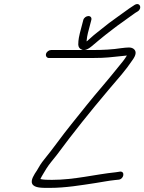

<svg xmlns="http://www.w3.org/2000/svg" viewBox="-20 -848 702 933"><path d="M384.8 -751 368.3 -688C365.8 -678.7 364.2 -671 363.3 -665C362.2 -657 362.2 -657 361.1 -649L360.3 -631C361 -618.3 367.5 -610 379.8 -606C381.1 -606 382 -605.7 382.5 -605H228.5C218 -605 206.3 -596.6 203.6 -586C200.8 -575.4 207.8 -566 218.3 -566H422.3C439.6 -566 457.1 -566.3 474.6 -567C517.9 -568.6 554.9 -574.8 594.5 -578C594.6 -578.7 595.3 -578.7 596.5 -578C585 -558.7 572.5 -543.9 552 -519C535.1 -497.7 511.1 -468.7 480.2 -432C424.8 -367.7 375.4 -305.1 325.7 -243C280 -186.7 237.7 -125.3 195.4 -74C179.7 -54.8 170.3 -39.1 159 -19C147.3 -1.8 127.2 27.7 136.6 45.5C147.5 66.2 185.2 65 222 65C298.3 65 373.6 52.1 443.6 41.5C478.2 36.3 505.8 30.3 537.9 27L557.4 25C582.9 21.5 588.5 -17.1 562.7 -14L542.9 -11C440.7 -0.5 342.4 26 232.2 26C209.8 26 192.2 25.8 176.2 22C184.7 3.8 195.4 -11 205.6 -29C219 -50.4 237.1 -71 254.4 -93C336.5 -203.9 417.3 -304.6 508 -412C557.8 -470.5 589 -504.3 623.7 -556C640.3 -578.7 643.4 -595.7 633.1 -607C619.5 -622 597.3 -616.9 568.9 -614C527.3 -607.4 480.3 -605 432.5 -605H392.5C402.4 -607 413.3 -613 425.3 -623L458.6 -651C469.7 -660.3 480.7 -669.3 491.7 -678C515.6 -695.8 545.5 -720.5 571.4 -738C594.2 -753.4 615.7 -771.1 636.7 -785L649.8 -793C672.8 -808.7 659.3 -839.3 633.9 -824L621.8 -816C612.3 -810 601.7 -802.7 590.1 -794C565.1 -775.4 536.2 -756 509.9 -736C496.2 -724.7 483.6 -714.7 472 -706C454.3 -692 454.3 -692 436.7 -678C425.4 -668 414.5 -658.3 404.1 -649C402.6 -648.3 401.4 -647.7 400.5 -647C400.7 -650.3 401.1 -653 401.6 -655C402.5 -662 402.5 -662 403.3 -669C403.9 -673.7 405.2 -680 407.3 -688L423.8 -751C426.6 -761.6 420.4 -770 409.8 -770C399.2 -770 387.6 -761.6 384.8 -751Z"/></svg>

Font: Just Breathe
Style: Obl5
Weight: 400
Foundry: Cannot Into Space Fonts
Version: Version 0.72